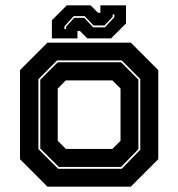

<svg xmlns="http://www.w3.org/2000/svg" viewBox="-20 -700 668 720"><path d="M158 0 55 -103V-437L158 -540H470.5L573.5 -437V-103L470.5 0ZM198 -67H436.5L506 -138.5V-403.5L436.5 -473.5H194L124 -403V-141ZM200.5 -74 131 -143V-401L196.5 -466.5H434L499 -401.5V-140.5L434 -74ZM227 -141.5H401.5L432 -172V-368L401.5 -398.5H227L196.5 -368V-172ZM174.5 -556V-624L230.5 -680H319.5L347.5 -652H356.5V-680H452.5V-612L396.5 -556H307.5L279.5 -584H270.5V-556ZM221.5 -591H228V-600L258 -633H296L329.5 -597.5H373.5L409 -636V-646H402.5V-637L372 -604.5H330.5L297.5 -639.5H256.5L221.5 -601Z"/></svg>

Font: Tourney Thin ExtraBold
Style: Regular
Weight: 800
Version: Version 1.015